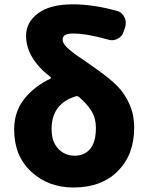

<svg xmlns="http://www.w3.org/2000/svg" viewBox="-20 -833 669 867"><path d="M317.4 -129.9Q361.3 -129.9 387.2 -160.6Q413.1 -191.4 413.1 -256.8Q413.1 -298.8 393.1 -331.5Q373 -364.3 335.9 -395.5Q330.1 -400.4 323.2 -398.4Q212.9 -365.2 212.9 -250Q212.9 -193.4 242.7 -161.6Q272.5 -129.9 317.4 -129.9ZM506.8 -784.2Q530.3 -778.3 541 -756.8Q547.9 -744.1 547.9 -730.5Q547.9 -721.7 545.9 -712.9L539.1 -692.4Q533.2 -669.9 511.7 -658.2Q499 -651.4 485.4 -651.4Q476.6 -651.4 467.8 -654.3Q372.1 -681.6 309.6 -681.6Q262.7 -681.6 262.7 -655.3Q262.7 -644.5 270.5 -632.8Q278.3 -621.1 295.4 -606.9Q312.5 -592.8 328.6 -581.5Q344.7 -570.3 373.5 -550.8Q402.3 -531.2 421.9 -516.6Q478.5 -476.6 511.2 -442.9Q543.9 -409.2 564.9 -361.8Q585.9 -314.5 585.9 -255.9Q585.9 -134.8 512.2 -60.5Q438.5 13.7 311.5 13.7Q198.2 13.7 121.1 -57.6Q43.9 -128.9 43.9 -248Q43.9 -328.1 88.9 -385.3Q133.8 -442.4 207 -477.5Q210 -478.5 210 -481.4Q210 -484.4 208 -485.4Q97.7 -570.3 97.7 -671.9Q97.7 -732.4 151.9 -772.9Q206.1 -813.5 309.6 -813.5Q399.4 -813.5 506.8 -784.2Z"/></svg>

Font: Gen Jyuu Gothic Heavy
Style: Bold
Weight: 900
Designer: [Source Han Sans]
Ryoko NISHIZUKA  (kana & ideographs); Paul D. Hunt (Latin, Greek & Cyrillic); Wenlong ZHANG  (bopomofo
Version: Version 1.002.20150607